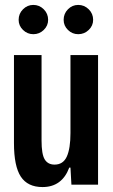

<svg xmlns="http://www.w3.org/2000/svg" viewBox="-20 -755 462 785"><path d="M153.8 9.8Q93.3 9.8 65.2 -32.7Q37.1 -75.2 37.1 -169.9V-529.8H149.9V-180.2Q149.9 -124.5 162.8 -103.3Q175.8 -82 203.1 -82Q238.3 -82 253.2 -115Q268.1 -147.9 268.1 -210.9V-529.8H380.9V0H272L268.1 -69.8H263.2Q233.4 9.8 153.8 9.8ZM56.2 -673.8Q56.2 -699.2 74 -717Q91.8 -734.9 116.2 -734.9Q141.1 -734.9 158.9 -717Q176.8 -699.2 176.8 -673.8Q176.8 -649.9 158.9 -632.6Q141.1 -615.2 116.2 -615.2Q91.8 -615.2 74 -632.6Q56.2 -649.9 56.2 -673.8ZM240.2 -673.8Q240.2 -699.2 257.8 -717Q275.4 -734.9 299.8 -734.9Q324.7 -734.9 342.8 -717Q360.8 -699.2 360.8 -673.8Q360.8 -649.9 342.8 -632.6Q324.7 -615.2 299.8 -615.2Q275.4 -615.2 257.8 -632.6Q240.2 -649.9 240.2 -673.8Z"/></svg>

Font: Lumene Sans Condensed
Style: Bold
Weight: 600
Width: 3
Designer: Deni Anggara
Version: Version 1.003;Glyphs 3.1.2 (3151)